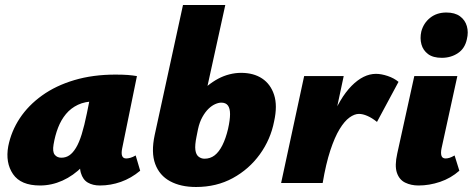

<svg xmlns="http://www.w3.org/2000/svg" viewBox="-20 -731 1888 767"><path d="M140 10Q63 10 32 -35.5Q1 -81 13 -147Q25 -207 59 -258.5Q93 -310 148 -349.5Q203 -389 277 -411Q351 -433 441 -433Q471 -433 490.5 -431.5Q510 -430 527 -427L468 -138Q460 -98 484 -98Q491 -98 500.5 -100.5Q510 -103 522 -110L540 -49Q504 -19 463 -4.5Q422 10 379 10Q351 10 331 -1.5Q311 -13 303 -40.5Q295 -68 304 -117L331 -249L417 -277Q402 -210 374.5 -157Q347 -104 310 -66.5Q273 -29 229.5 -9.5Q186 10 140 10ZM225 -101Q243 -101 257 -110.5Q271 -120 283.5 -140.5Q296 -161 306.5 -195Q317 -229 327 -278L347 -377L405 -320Q393 -324 382 -325Q371 -326 359 -326Q320 -326 291.5 -312.5Q263 -299 243.5 -275.5Q224 -252 212 -221Q200 -190 194 -154Q189 -125 198.5 -113Q208 -101 225 -101Z M763 16Q702 16 659.5 -7Q617 -30 600 -76Q583 -122 598 -192L711 -711H880L809 -388Q830 -405 851.5 -416.5Q873 -428 896.5 -434Q920 -440 943 -440Q993 -440 1027 -417.5Q1061 -395 1075 -352Q1089 -309 1075 -246Q1061 -174 1018 -114.5Q975 -55 910 -19.5Q845 16 763 16ZM765 -185Q758 -151 760.5 -132Q763 -113 773.5 -105Q784 -97 797 -97Q820 -97 837.5 -110.5Q855 -124 868.5 -151Q882 -178 891 -216Q899 -252 899 -275Q899 -298 890.5 -309.5Q882 -321 864 -321Q853 -321 839.5 -315Q826 -309 813 -296.5Q800 -284 788.5 -263.5Q777 -243 771 -215Z M1235 0Q1260 -146 1298.5 -243Q1337 -340 1384.5 -388Q1432 -436 1482 -436Q1503 -436 1528.5 -427.5Q1554 -419 1572 -404L1486 -244Q1466 -260 1447.5 -268Q1429 -276 1414 -276Q1396 -276 1376 -261.5Q1356 -247 1336.5 -215Q1317 -183 1299.5 -130Q1282 -77 1269 0ZM1103 0 1195 -427H1353L1262 0Z M1652 10Q1622 10 1598.5 -1.5Q1575 -13 1565.5 -41Q1556 -69 1567 -118L1635 -427H1807L1744 -139Q1740 -120 1743.5 -109Q1747 -98 1760 -98Q1767 -98 1775.5 -100.5Q1784 -103 1796 -110L1815 -49Q1781 -19 1738 -4.5Q1695 10 1652 10ZM1745 -500Q1710 -500 1690 -515Q1670 -530 1663.5 -554Q1657 -578 1663 -605Q1672 -639 1698.5 -660Q1725 -681 1763 -681Q1797 -681 1817.5 -666Q1838 -651 1845 -626.5Q1852 -602 1845 -574Q1837 -537 1809 -518.5Q1781 -500 1745 -500Z"/></svg>

Font: Ysabeau Office Black
Style: Italic
Weight: 900
Italic angle: -12°
Designer: Christian Thalmann (Catharsis Fonts)
Version: Version 2.001;gftools[0.9.30]; featfreeze: tnum,lnum,ss02